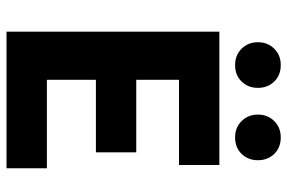

<svg xmlns="http://www.w3.org/2000/svg" viewBox="-166 -714 880 588"><g transform="rotate(90 274.0 -420.0)"><path d="M76.9 0V-651.8H485.3V-528.2H224.3V-397.3H446.5V-273.7H224.3V-123.6H495.3V0ZM179.2 -700Q148.9 -700 129.1 -720Q109.3 -740.1 109.3 -769.9Q109.3 -799.7 129.1 -819.8Q148.9 -839.8 179.2 -839.8Q210.5 -839.8 229.8 -819.8Q249.1 -799.7 249.1 -769.9Q249.1 -740.1 229.8 -720Q210.5 -700 179.2 -700ZM400.8 -700Q370.5 -700 350.7 -720Q330.9 -740.1 330.9 -769.9Q330.9 -799.7 350.7 -819.8Q370.5 -839.8 400.8 -839.8Q432.1 -839.8 451.4 -819.8Q470.7 -799.7 470.7 -769.9Q470.7 -740.1 451.4 -720Q432.1 -700 400.8 -700Z"/></g></svg>

Font: Source Sans Variable
Style: Regular
Weight: 200
Designer: Paul D. Hunt
Foundry: Adobe Systems Incorporated
Version: Version 3.006;hotconv 1.0.111;makeotfexe 2.5.65597